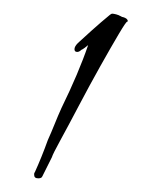

<svg xmlns="http://www.w3.org/2000/svg" viewBox="-20 -527 237 281"><path d="M36 -266Q30 -266 30 -271Q30 -271 30 -272.5Q30 -274 31 -275Q41 -297 50 -322Q55 -333 60 -345.5Q65 -358 70 -369Q95 -420 109 -461L104 -457L101 -455L99 -454Q96 -451 93 -451Q89 -451 89 -455Q89 -459 94 -464Q118 -486 128 -494.5Q138 -503 140.5 -505Q143 -507 144 -507Q146 -507 150 -506Q154 -505 157 -503L156 -504Q158 -502 160 -502Q167 -500 167 -496L166 -495Q165 -496 154 -477.5Q143 -459 127 -430.5Q111 -402 95.5 -372.5Q80 -343 68.5 -322Q57 -301 56 -297L42 -269Q41 -266 36 -266Z"/></svg>

Font: Corinthia
Style: Regular
Weight: 400
Designer: Robert E. Leuschke
Foundry: Robert E. Leuschke
Version: Version 1.013; ttfautohint (v1.8.3)